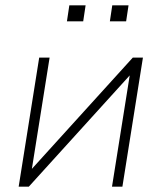

<svg xmlns="http://www.w3.org/2000/svg" viewBox="-20 -700 606 720"><path d="M50 0 127 -484H166L94 -32H68L478 -484H516L439 0H400L472 -452H498L88 0ZM392 -620 401 -680H462L453 -620ZM231 -620 240 -680H301L292 -620Z"/></svg>

Font: Nunito Sans 12pt ExtraLight
Style: Italic
Weight: 200
Italic angle: -9°
Designer: Vernon Adams
Foundry: Vernon Adams
Version: Version 3.101;gftools[0.9.27]